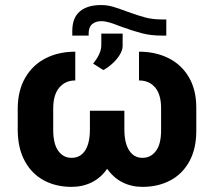

<svg xmlns="http://www.w3.org/2000/svg" viewBox="-20 -726 843 756"><path d="M752.9 -299.8V-212.9Q753.4 -142.1 726.3 -91.8Q699.2 -41.5 651.1 -15.9Q603 9.8 541 9.8Q497.6 9.8 461.9 -8.3Q426.3 -26.4 401.9 -61.5Q377.9 -26.4 341.8 -8.3Q305.7 9.8 261.7 9.8Q200.2 9.8 152.6 -15.9Q105 -41.5 77.6 -91.8Q50.3 -142.1 49.8 -212.9V-299.8Q50.3 -370.1 79.6 -420.4Q108.9 -470.7 159.9 -496.6Q210.9 -522.5 276.4 -522.5V-409.2Q237.8 -409.2 213.9 -381.6Q189.9 -354 189.5 -299.8V-212.9Q189.9 -158.7 209.7 -131.6Q229.5 -104.5 261.7 -104.5Q296.4 -104.5 315.2 -133.3Q334 -162.1 334 -216.8V-290H469.7V-216.8Q469.7 -163.1 488.5 -133.8Q507.3 -104.5 541 -104.5Q573.7 -104.5 594 -131.6Q614.3 -158.7 614.3 -212.9V-299.8Q614.3 -354 590.8 -381.6Q567.4 -409.2 527.3 -409.2V-522.5Q592.8 -522.5 644 -496.8Q695.3 -471.2 724.4 -420.9Q753.4 -370.6 752.9 -299.8ZM378.9 -547.9V-593.8H462.9V-544.9Q462.9 -528.3 450.9 -509.3Q439 -490.2 421.1 -474.4Q403.3 -458.5 386.7 -450.2L346.7 -475.6Q378.9 -515.1 378.9 -547.9ZM634.8 -649.4V-585.9H616.2Q573.7 -585.9 538.8 -595Q503.9 -604 457 -621.1Q428.2 -632.3 411.1 -637.5Q394 -642.6 378.9 -642.6Q356.4 -642.6 342.8 -630.9Q329.1 -619.1 329.1 -594.7V-585.9H264.6V-603.5Q264.6 -655.8 294.2 -680.9Q323.7 -706.1 377.9 -706.1Q401.9 -706.1 424.1 -699.7Q446.3 -693.4 479.5 -680.7Q522.5 -665 552 -657.2Q581.5 -649.4 618.2 -649.4Z"/></svg>

Font: Pretendard JP
Style: Bold
Weight: 700
Designer: Base glyphs from Inter by Rasmus Andersson; Hangeul glyphs from Noto Sans CJK(Source Han Sans) by Jang Soo-young and Kan
Foundry: Kil Hyung-jin
Version: Version 1.309